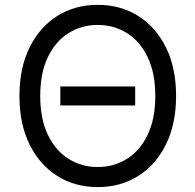

<svg xmlns="http://www.w3.org/2000/svg" viewBox="-20 -757 801 787"><path d="M534.1 -402.7V-324.6H227.3V-402.7ZM701.7 -363.6Q701.7 -248.6 660.2 -164.8Q618.6 -81 546.2 -35.5Q473.7 9.9 380.7 9.9Q287.6 9.9 215.2 -35.5Q142.8 -81 101.2 -164.8Q59.7 -248.6 59.7 -363.6Q59.7 -478.7 101.2 -562.5Q142.8 -646.3 215.2 -691.8Q287.6 -737.2 380.7 -737.2Q473.7 -737.2 546.2 -691.8Q618.6 -646.3 660.2 -562.5Q701.7 -478.7 701.7 -363.6ZM616.5 -363.6Q616.5 -458.1 585 -523.1Q553.6 -588.1 500.2 -621.4Q446.7 -654.8 380.7 -654.8Q314.6 -654.8 261.2 -621.4Q207.7 -588.1 176.3 -523.1Q144.9 -458.1 144.9 -363.6Q144.9 -269.2 176.3 -204.2Q207.7 -139.2 261.2 -105.8Q314.6 -72.4 380.7 -72.4Q446.7 -72.4 500.2 -105.8Q553.6 -139.2 585 -204.2Q616.5 -269.2 616.5 -363.6Z"/></svg>

Font: InterMG
Style: Regular
Weight: 400
Designer: Rasmus Andersson
Foundry: rsms
Version: Version 3.019;December 26, 2023;FontCreator 15.0.0.2955 64-b